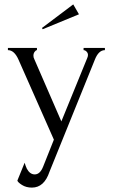

<svg xmlns="http://www.w3.org/2000/svg" viewBox="-20 -638 514 873"><path d="M411 -366 205 143Q181 215 125 215Q99 215 80 203Q61 191 59 183L92 102Q96 116 102 129Q116 155 138 155Q162 155 176 120L225 -3L64 -367Q45 -410 16 -410V-420H148V-410Q143 -410 137.5 -402.5Q132 -395 132 -385Q132 -376 136 -369L259 -86L377 -375Q380 -382 380 -388Q380 -397 373.5 -403.5Q367 -410 360 -410V-420H457V-410Q428 -410 411 -366ZM174 -505 171 -511 313 -618 339 -573Z"/></svg>

Font: Forum
Style: Regular
Weight: 400
Designer: Denis Masharov
Foundry: Denis Masharov
Version: Version 1.000